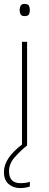

<svg xmlns="http://www.w3.org/2000/svg" viewBox="-22 -741 249 978"><path d="M103 -721Q121 -721 125.5 -711.5Q130 -702 130 -690Q130 -677 125.5 -668Q121 -659 103 -659Q88 -659 83 -668Q78 -677 78 -690Q78 -702 83 -711.5Q88 -721 103 -721ZM116 -528V0H90V-528ZM24 131Q24 192 82 192Q111 192 130 185V209Q122 212 109 214.5Q96 217 80 217Q46 217 22 196.5Q-2 176 -2 135Q-2 99 22 63.5Q46 28 98 -11L116 0Q82 27 53 60Q24 93 24 131Z"/></svg>

Font: Noto Sans Sinhala UI Thin
Style: Regular
Weight: 100
Designer: Jelle Bosma - Monotype Design Team
Foundry: Monotype Imaging Inc.
Version: Version 2.006; ttfautohint (v1.8.4.7-5d5b)